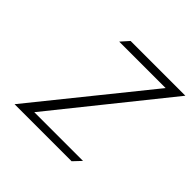

<svg xmlns="http://www.w3.org/2000/svg" viewBox="-142 -706 833 833"><g transform="rotate(45 274.0 -290.0)"><path d="M50 -15H400L434 -51H135L548 -565H212L179 -528H464Z"/></g></svg>

Font: Charger Sport
Style: HLNrwObl
Weight: 100
Designer: Jasper
Foundry: Cannot Into Space Fonts
Version: Version 1.1